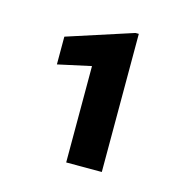

<svg xmlns="http://www.w3.org/2000/svg" viewBox="-68 -776 509 516"><g transform="rotate(15 186.5 -518.0)"><path d="M257.8 -710V-325.7H158.7V-593.8L66.4 -573.7V-650.9L248.5 -710Z"/></g></svg>

Font: Mardoto
Style: Bold
Weight: 700
Designer: Christian Robertson, Vahan Hovhannisyan
Foundry: Google
Version: Version 1.000